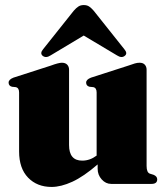

<svg xmlns="http://www.w3.org/2000/svg" viewBox="-20 -727 663 759"><path d="M55.5 -128.5V-361.5Q55.5 -379.5 42.5 -382.5L27.5 -384Q14 -387.5 14 -400.5Q14 -412.5 33 -420L180.5 -467.5Q211.5 -479 224.5 -479Q238.5 -479 245.8 -471.2Q253 -463.5 253 -451.5V-153.5Q253 -92 305 -92Q335.5 -92 362 -112V-361.5Q362 -379.5 349 -382.5L334 -384Q320.5 -387.5 320.5 -400.5Q320.5 -412.5 339.5 -420L487 -467.5Q503.5 -473.5 513 -476.2Q522.5 -479 532 -479Q545.5 -479 552.5 -471.2Q559.5 -463.5 559.5 -451.5V-71Q559.5 -45 572.5 -40.5L587 -36Q601.5 -30 601.5 -18Q601.5 0 579 0H419.5Q398 0 382 -17.8Q366 -35.5 366 -60V-77Q310.5 -29 265.8 -8.5Q221 12 184 12Q126.5 12 91 -24.8Q55.5 -61.5 55.5 -128.5ZM473.5 -506.5Q461 -496 442.5 -508L311 -586.5L180 -508Q161.5 -496 148.5 -506.5Q137 -516.5 150.5 -532.5L271.5 -684.5Q281 -695.5 289.8 -701.2Q298.5 -707 311 -707Q324 -707 332.5 -701.2Q341 -695.5 350.5 -684.5L471.5 -532.5Q485.5 -516 473.5 -506.5Z"/></svg>

Font: Fraunces 72pt Black
Style: Regular
Weight: 900
Version: Version 1.000;[0bf87f6ff]